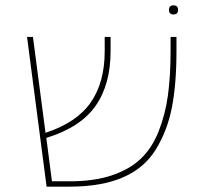

<svg xmlns="http://www.w3.org/2000/svg" viewBox="-20 -697 752 717"><path d="M611 -660Q611 -677 628 -677Q645 -677 645 -660Q645 -643 628 -643Q611 -643 611 -660ZM617 -507V-559H639V-507Q639 -383 622 -296Q605 -209 562 -139Q519 -69 439 -34.5Q359 0 240 0H154L81 -559H103L150 -201Q266 -239 318.5 -314Q371 -389 371 -506V-559H393V-506Q393 -381 336.5 -301Q280 -221 153 -182L174 -20H241Q331 -20 397 -42Q463 -64 505 -103.5Q547 -143 572 -205.5Q597 -268 607 -340Q617 -412 617 -507Z"/></svg>

Font: FiraGO Thin
Style: Regular
Weight: 100
Designer: bBox Type
Foundry: bBox Type GmbH
Version: Version 1.001;PS 001.001;hotconv 1.0.88;makeotf.lib2.5.64775